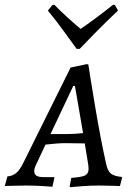

<svg xmlns="http://www.w3.org/2000/svg" viewBox="-42 -775 547 802"><path d="M466 -36 468 -33 459 2Q449 2 423.5 1Q398 0 372 0Q334 0 297.5 3Q261 6 251 7L249 2L256 -32Q300 -35 314 -42.5Q328 -50 328 -69Q328 -82 325 -97L312 -176L232 -177Q199 -177 148 -171L112 -94Q101 -73 101 -61Q101 -47 110.5 -41Q120 -35 142 -35H185V-32L177 5Q167 4 133.5 2Q100 0 67 0Q37 0 11.5 1Q-14 2 -22 2L-11 -38Q11 -40 26 -52.5Q41 -65 56 -96L253 -493L320 -507L327 -506Q333 -464 355.5 -329.5Q378 -195 401 -92Q407 -62 420.5 -50.5Q434 -39 466 -36ZM235 -215Q269 -215 305 -219L271 -416H264L169 -215ZM185 -755Q232 -707 295 -654Q305 -662 312 -666Q321 -672 357.5 -699Q394 -726 430 -755L438 -754L451 -731Q404 -687 354.5 -636.5Q305 -586 291 -571H278Q267 -586 230.5 -636.5Q194 -687 158 -731L177 -754Z"/></svg>

Font: Alegreya SC
Style: Italic
Weight: 400
Italic angle: -7°
Designer: Juan Pablo del Peral
Foundry: Huerta Tipografica
Version: Version 2.007; ttfautohint (v1.6)